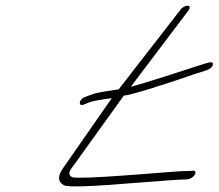

<svg xmlns="http://www.w3.org/2000/svg" viewBox="-20 -633 769 675"><path d="M613.9 -598 397.3 -319C366.2 -313 329 -311 300 -300L279.1 -292C256.6 -285 253.3 -256 276.3 -266L296.2 -274C316.1 -281 350.2 -284 373 -288L199 -38C182.2 -12 183.8 7 204.4 18C218.4 26 297.9 23 468.7 9C556.8 2 611.4 -2 630.4 -2L640.9 -3C662.4 -6 677.7 -33 658.7 -33L648.2 -32C629.2 -32 605.1 -31 572.1 -28C437.2 -17 347.3 -11 299.7 -9C267.2 -8 246.2 -8 238.7 -9C225.7 -11 218.1 -22 229 -38L415.5 -297C425.1 -297 455.1 -305 507.7 -321L595.1 -349C620.7 -358 642.2 -365 659.1 -371L706.5 -386C719 -391 727 -397 728.4 -406C729.8 -415 722.3 -416 705.8 -411C695.4 -408 682.4 -404 664.4 -398C632 -387 480.6 -338 439.8 -328L643.9 -598C648.9 -606 647.3 -613 639.3 -613C631.3 -613 618.9 -606 613.9 -598Z"/></svg>

Font: MewTooHand
Style: UltimateItaWide
Weight: 400
Designer: Mew Too, Robert Jablonski
Version: Version 0.77